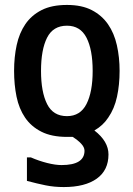

<svg xmlns="http://www.w3.org/2000/svg" viewBox="-20 -557 540 777"><path d="M251 -3Q189 -3 147.5 -24Q106 -45 81.5 -81Q57 -117 47 -165.5Q37 -214 37 -270Q37 -326 47.5 -374.5Q58 -423 82.5 -459Q107 -495 148 -516Q189 -537 251 -537Q311 -537 351.5 -516Q392 -495 417 -459Q442 -423 453 -374Q464 -325 464 -270Q464 -214 453.5 -165.5Q443 -117 418 -81Q397 -49 362 -29Q419 15 419 68Q419 132 371.5 166Q324 200 238 200Q199 200 164.5 193Q130 186 89 175V80H105Q137 94 170.5 102.5Q204 111 229 111Q322 111 322 53Q322 39 308.5 24.5Q295 10 274 -3Q263 -3 251 -3ZM251 -87Q305 -87 330 -136Q355 -185 355 -270Q355 -356 330 -404.5Q305 -453 251 -453Q195 -453 170.5 -404.5Q146 -356 146 -270Q146 -185 170.5 -136Q195 -87 251 -87Z"/></svg>

Font: D2Coding
Style: Bold
Weight: 700
Monospace: yes
Designer: Yong-Rak Park; Jeong-Hwan Yoon; Sang-Min Lee;
Foundry: NHN Corporation
Version: Version 1.3.2; Build 20180524